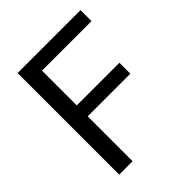

<svg xmlns="http://www.w3.org/2000/svg" viewBox="-199 -831 950 950"><g transform="rotate(-45 276.5 -355.5)"><path d="M474.6 -314H176.3V0H82.5V-710.9H522.9V-633.8H176.3V-390.6H474.6Z"/></g></svg>

Font: Roboto
Style: Regular
Weight: 400
Designer: Google
Version: Version 2.001047; 2015